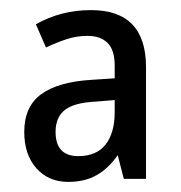

<svg xmlns="http://www.w3.org/2000/svg" viewBox="-20 -742 359 380"><path d="M160 -722Q269 -722 269 -609V-388H225L213 -435Q195 -409 171.5 -395.5Q148 -382 115 -382Q76 -382 52 -409Q28 -436 28 -481Q28 -531 61.5 -555.5Q95 -580 161 -584L207 -587V-612Q207 -643 193 -657Q179 -671 153 -671Q132 -671 112 -664.5Q92 -658 71 -648L51 -694Q76 -708 103 -715Q130 -722 160 -722ZM171 -541Q127 -539 108.5 -524.5Q90 -510 90 -481Q90 -433 135 -433Q171 -433 189 -456Q207 -479 207 -520V-544Z"/></svg>

Font: Noto Sans Lao Condensed
Style: Regular
Weight: 400
Width: 3
Designer: Monotype Design Team
Foundry: Monotype Imaging Inc.
Version: Version 2.003; ttfautohint (v1.8.4.7-5d5b)